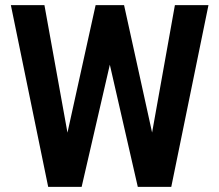

<svg xmlns="http://www.w3.org/2000/svg" viewBox="-20 -731 855 751"><path d="M226.6 -133.8 354 -710.9H428.7L436 -592.3L299.3 0H219.7ZM153.8 -710.9 257.8 -135.3 254.4 0H168.5L22.5 -710.9ZM561.5 -137.7 664.1 -710.9H795.4L649.9 0H564ZM465.3 -710.9 592.8 -131.3 598.1 0H519L383.3 -592.8L391.1 -710.9Z"/></svg>

Font: Roboto SemiCondensed SemiBold
Style: Regular
Weight: 600
Width: 4
Designer: Christian Robertson
Foundry: Google
Version: Version 3.009; 2024